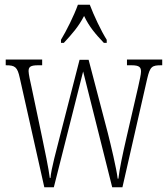

<svg xmlns="http://www.w3.org/2000/svg" viewBox="-20 -786 703 806"><path d="M236 -619V-606H248C283 -644 309 -673 333 -719C355 -673 380 -644 416 -606H428V-619C404 -657 374 -721 357 -766H307C291 -721 259 -657 236 -619ZM63 -459 166 0H206L329 -486L451 0H494L598 -456C610 -507 618 -512 657 -512H661V-536H513V-512H532C566 -512 572 -503 572 -485C572 -474 566 -449 560 -421L512 -213C494 -135 482 -78 477 -36H474C469 -79 445 -178 433 -226L352 -535H314L231 -212C219 -164 194 -74 192 -39H189C185 -75 166 -165 156 -213L112 -422C107 -442 100 -477 100 -487C100 -504 106 -512 140 -512H157V-536H4V-512H5C43 -512 53 -505 63 -459Z"/></svg>

Font: Noto Serif Sinhala ExtraCondensed ExtraLight
Style: Regular
Weight: 200
Width: 2
Designer: Jelle Bosma - Monotype Design Team
Foundry: Monotype Imaging Inc.
Version: Version 2.007